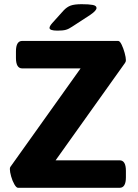

<svg xmlns="http://www.w3.org/2000/svg" viewBox="-20 -895 656 915"><path d="M66 0Q58 0 48.5 -16.5Q39 -33 33 -54.5Q27 -76 27 -89Q27 -95 29 -99L364 -569H86Q56 -569 56 -619V-650Q56 -700 86 -700H543Q551 -700 559.5 -682.5Q568 -665 574 -643Q580 -621 580 -608Q580 -600 575 -594L245 -131H550Q580 -131 580 -81V-50Q580 0 550 0ZM254 -749Q216 -749 216 -762Q216 -766 219 -771.5Q222 -777 229 -785L283 -845Q299 -862 317 -868.5Q335 -875 369 -875Q404 -875 422 -871.5Q440 -868 440 -857Q440 -851 433 -843Q426 -835 410 -824L324 -768Q308 -757 294 -753Q280 -749 254 -749Z"/></svg>

Font: Asap
Style: Regular
Weight: 400
Designer: Pablo Cosgaya
Foundry: Omnibus-Type
Version: Version 3.001